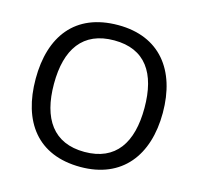

<svg xmlns="http://www.w3.org/2000/svg" viewBox="-106 -838 994 961"><g transform="rotate(15 390.5 -357.5)"><path d="M720 -358C720 -580 606 -725 392 -725C168 -725 61 -578 61 -359C61 -138 168 10 391 10C606 10 720 -137 720 -358ZM156 -358C156 -538 230 -646 392 -646C553 -646 625 -538 625 -358C625 -178 553 -68 391 -68C230 -68 156 -178 156 -358Z"/></g></svg>

Font: Noto Sans Lycian
Style: Regular
Weight: 400
Designer: Monotype Design Team
Foundry: Monotype Imaging Inc.
Version: Version 2.002